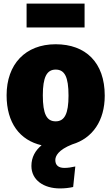

<svg xmlns="http://www.w3.org/2000/svg" viewBox="-20 -802 624 1076"><path d="M454 -782H129V-648H454ZM385 7C499 -27 567 -126 567 -266C567 -452 460 -554 292 -554C122 -554 17 -442 17 -268C17 -113 91 -16 213 12C178 41 156 79 156 128C156 208 226 254 316 254C343 254 368 251 390 246L402 131C380 136 360 139 341 139C309 139 290 125 290 95C290 73 306 38 385 7ZM292 -412C342 -412 364 -372 364 -266C364 -165 342 -122 292 -122C242 -122 220 -162 220 -268C220 -369 242 -412 292 -412Z"/></svg>

Font: Fira Sans Heavy
Style: Regular
Weight: 900
Designer: bBox Type GmbH & Carrois Corporate GbR & Edenspiekermann AG
Foundry: bBox Type GmbH & Carrois Corporate GbR & Edenspiekermann AG
Version: Version 4.300;PS 004.300;hotconv 1.0.88;makeotf.lib2.5.64775